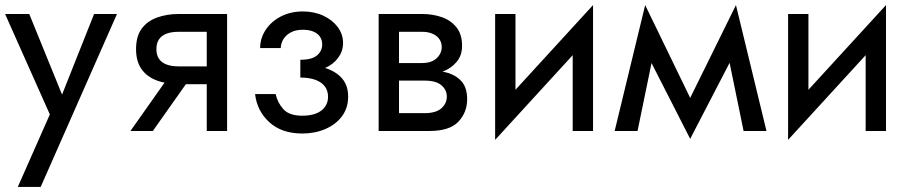

<svg xmlns="http://www.w3.org/2000/svg" viewBox="-20 -515 3584 755"><path d="M140 220H50L176 -65L0 -460H95L224 -143L350 -460H440Z M493 0 627 -190Q612 -193 598 -198Q559 -212 537 -242.5Q515 -273 515 -322Q515 -372 537 -402Q559 -432 597.5 -446Q636 -460 683 -460H873V0H793V-184H711L581 0ZM793 -254V-390H683Q654 -390 634.5 -382.5Q615 -375 605 -360Q595 -345 595 -322Q595 -299 605 -284Q615 -269 634.5 -261.5Q654 -254 683 -254Z M1161 -280Q1207 -280 1227 -297.5Q1247 -315 1247 -340Q1247 -358 1238 -371Q1229 -384 1212 -391Q1195 -398 1171 -398Q1141 -398 1121.5 -386.5Q1102 -375 1093 -358.5Q1084 -342 1084 -326H1003Q1003 -365 1025 -398Q1047 -431 1085 -450.5Q1123 -470 1171 -470Q1216 -470 1252 -453Q1288 -436 1308.5 -408Q1329 -380 1329 -346Q1329 -313 1309 -287Q1291 -262 1257 -247Q1259 -247 1261 -247Q1303 -233 1326 -205.5Q1349 -178 1349 -135Q1349 -90 1324.5 -57.5Q1300 -25 1259 -7.5Q1218 10 1169 10Q1088 10 1039.5 -34Q991 -78 983 -145H1064Q1071 -112 1094 -86Q1117 -60 1169 -60Q1201 -60 1223.5 -69Q1246 -78 1258 -95Q1270 -112 1270 -134Q1270 -158 1257.5 -175Q1245 -192 1220.5 -201Q1196 -210 1161 -210Z M1469 0V-460H1639Q1682 -460 1717.5 -447.5Q1753 -435 1775 -407.5Q1797 -380 1797 -335Q1797 -296 1775 -271Q1754 -246 1720 -233Q1728 -232 1735 -230Q1773 -220 1795 -195Q1817 -170 1817 -125Q1817 -73 1782.5 -36.5Q1748 0 1669 0ZM1549 -267H1639Q1657 -267 1671.5 -271.5Q1686 -276 1696 -285Q1706 -294 1711.5 -305.5Q1717 -317 1717 -330Q1717 -348 1707.5 -361.5Q1698 -375 1680.5 -382.5Q1663 -390 1639 -390H1549ZM1549 -70H1649Q1694 -70 1715.5 -89Q1737 -108 1737 -135Q1737 -149 1731.5 -160Q1726 -171 1715.5 -180Q1705 -189 1688.5 -193.5Q1672 -198 1649 -198H1549Z M1927 35V-460H2007V-162L2312 -495V0H2232V-298Z M2874 -495 2994 0H2904L2849 -268L2694 31L2542 -267L2487 0H2397L2517 -495L2694 -130Z M3079 35V-460H3159V-162L3464 -495V0H3384V-298Z"/></svg>

Font: Venryn Sans
Style: Regular
Weight: 400
Designer: Owen Earl, indestructible type* (font) & Cristiano Sobral (main changes)
Version: Version 3.600; ttfautohint (v1.8.3)